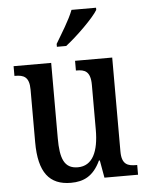

<svg xmlns="http://www.w3.org/2000/svg" viewBox="-54 -811 667 865"><g transform="rotate(-5 279.0 -378.0)"><path d="M222 -619V-606H264C316 -646 392 -721 413 -756V-766H302C285 -721 249 -665 222 -619ZM232 10C290 10 334 -11 366 -79H370L384 0H536V-44H531C495 -44 466 -51 466 -111V-536H298V-492H301C337 -492 364 -484 364 -421V-218C364 -121 336 -57 269 -57C207 -57 190 -104 190 -195V-536H20V-492H23C62 -492 87 -482 87 -424V-186C87 -49 135 10 232 10Z"/></g></svg>

Font: Noto Serif Devanagari Condensed Medium
Style: Regular
Weight: 500
Width: 3
Designer: Universal Thirst, Indian Type Foundry and the Monotype Design Team
Foundry: Monotype Imaging Inc.
Version: Version 2.004